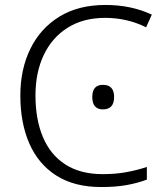

<svg xmlns="http://www.w3.org/2000/svg" viewBox="-20 -744 663 774"><path d="M404 -672Q316 -672 253 -632.5Q190 -593 156.5 -522.5Q123 -452 123 -359Q123 -263 153 -191.5Q183 -120 243.5 -81Q304 -42 394 -42Q446 -42 489.5 -50Q533 -58 572 -71V-20Q535 -6 491 2Q447 10 388 10Q280 10 207.5 -36Q135 -82 98.5 -165Q62 -248 62 -359Q62 -465 102.5 -547.5Q143 -630 219.5 -677Q296 -724 405 -724Q509 -724 592 -685L569 -634Q492 -672 404 -672ZM352 -353Q352 -402 395 -402Q440 -402 440 -353Q440 -303 395 -303Q352 -303 352 -353Z"/></svg>

Font: RS Noto Sans Light
Style: Regular
Weight: 300
Designer: Monotype Design Team
Foundry: Monotype Imaging Inc.
Version: Version 3.10